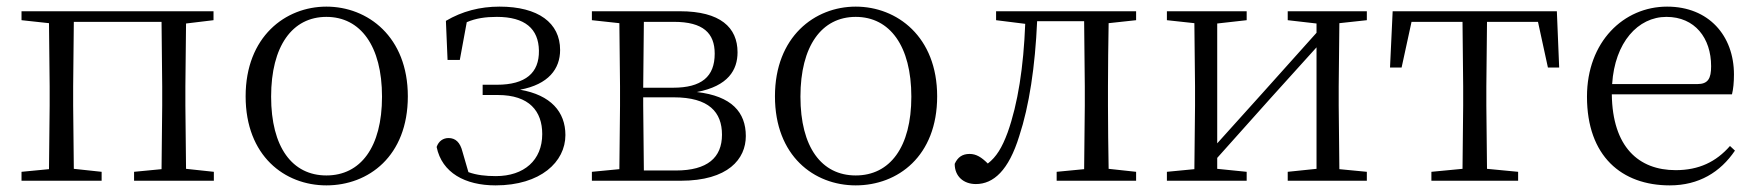

<svg xmlns="http://www.w3.org/2000/svg" viewBox="-20 -546 5305 580"><path d="M45 -485 128 -476 130 -285V-227L128 -35L45 -27V0H287V-27L203 -36L201 -227V-285L203 -480H468L470 -285V-227L468 -35L385 -27V0H626V-27L542 -36L540 -227V-285L542 -475L625 -485V-512H45Z M966 14C1093 14 1212 -74 1212 -255C1212 -435 1091 -526 966 -526C842 -526 722 -435 722 -255C722 -75 840 14 966 14ZM966 -16C863 -16 799 -101 799 -254C799 -407 863 -495 966 -495C1069 -495 1134 -407 1134 -254C1134 -101 1069 -16 966 -16Z M1477 14C1613 14 1688 -57 1688 -138C1688 -208 1644 -259 1551 -275C1637 -291 1672 -338 1672 -395C1672 -477 1606 -526 1489 -526C1430 -526 1376 -512 1327 -483L1332 -365H1369L1390 -479C1418 -491 1447 -495 1481 -495C1566 -495 1607 -459 1608 -393C1609 -326 1568 -290 1481 -290H1438V-259H1484C1579 -259 1618 -210 1618 -141C1618 -62 1563 -14 1478 -14C1447 -14 1420 -17 1395 -26L1377 -88C1370 -116 1356 -129 1335 -129C1319 -129 1305 -120 1299 -102C1315 -24 1385 14 1477 14Z M1850 0H2036C2180 0 2233 -66 2233 -135C2233 -207 2190 -256 2085 -268C2180 -286 2208 -335 2208 -388C2208 -463 2156 -512 2034 -512H1768V-485L1851 -476L1853 -285V-227L1851 -35L1768 -27V0ZM1925 -480H2016C2104 -480 2139 -446 2139 -384C2139 -314 2099 -281 2013 -281H1923ZM1923 -252H2015C2122 -252 2161 -207 2161 -139C2161 -70 2117 -31 2022 -31H1925L1923 -227Z M2565 14C2692 14 2811 -74 2811 -255C2811 -435 2690 -526 2565 -526C2441 -526 2321 -435 2321 -255C2321 -75 2439 14 2565 14ZM2565 -16C2462 -16 2398 -101 2398 -254C2398 -407 2462 -495 2565 -495C2668 -495 2733 -407 2733 -254C2733 -101 2668 -16 2565 -16Z M3254 0H3412V-27L3329 -36C3328 -91 3327 -173 3327 -227V-285C3327 -338 3328 -420 3329 -476L3412 -485V-512H2989V-485L3077 -474C3072 -344 3055 -233 3024 -146C3007 -100 2990 -72 2964 -52C2945 -71 2929 -81 2909 -81C2887 -81 2873 -71 2864 -51C2864 -13 2891 10 2928 10C2981 10 3027 -31 3059 -135C3089 -226 3107 -345 3113 -482H3255L3257 -285V-227L3255 -35L3172 -27V0Z M3870 -485 3957 -475V-447L3793 -264L3657 -113V-475L3746 -485V-512H3505V-485L3588 -476L3590 -285V-227L3588 -35L3505 -27V0H3746V-27L3657 -36V-69L3817 -248L3957 -403V-36L3870 -27V0H4109V-27L4026 -35L4024 -227V-285L4026 -476L4109 -485V-512H3870Z M4397 0H4566V-27L4472 -36L4470 -227V-285L4472 -480H4626L4656 -342H4690L4683 -512H4187L4179 -342H4214L4244 -480H4398L4400 -285V-227L4398 -36L4304 -27V0Z M5024 14C5112 14 5177 -26 5221 -91L5206 -105C5164 -57 5112 -32 5042 -32C4930 -32 4851 -102 4849 -261H5212C5216 -277 5218 -297 5218 -321C5218 -438 5142 -526 5016 -526C4885 -526 4774 -420 4774 -254C4774 -74 4879 14 5024 14ZM4850 -292C4858 -418 4928 -495 5014 -495C5100 -495 5149 -431 5149 -346C5149 -309 5140 -292 5107 -292Z"/></svg>

Font: Noto Serif CJK KR Light
Style: Regular
Weight: 300
Designer: Ryoko NISHIZUKA 西塚涼子 (kana & ideographs); Frank Grießhammer (Latin, Greek & Cyrillic); Wenlong ZHANG 张文龙 (bopomofo); San
Foundry: Adobe
Version: Version 2.001;hotconv 1.1.0;makeotfexe 2.6.0